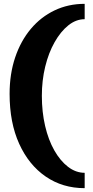

<svg xmlns="http://www.w3.org/2000/svg" viewBox="-20 -864 484 1000"><path d="M421 116Q306 116 218 55.5Q130 -5 80 -115Q30 -225 30 -375Q30 -479 59 -565Q88 -651 140.5 -713.5Q193 -776 264.5 -810Q336 -844 421 -844V-764Q376 -764 336 -732Q296 -700 264.5 -644.5Q233 -589 215.5 -517Q198 -445 198 -365Q198 -281 215 -208Q232 -135 263 -80.5Q294 -26 334.5 5Q375 36 421 36Z"/></svg>

Font: Danfo
Style: Regular
Weight: 400
Designer: Seyi Olusanya, David Udoh, Eyiyemi Adegbite, Mirko Velimirović
Version: Version 1.000